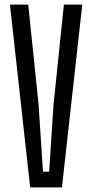

<svg xmlns="http://www.w3.org/2000/svg" viewBox="-20 -820 403 840"><path d="M112 0 23.5 -800H103.5L149 -360L168 -69H195L214 -360L259.5 -800H340L251 0Z"/></svg>

Font: Big Shoulders Display Thin Medium
Style: Regular
Weight: 500
Version: Version 2.002